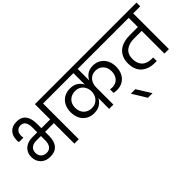

<svg xmlns="http://www.w3.org/2000/svg" viewBox="-17 -1517 2546 2546"><g transform="rotate(-45 1255.5 -244.5)"><path d="M260 -172Q310 -172 337 -206.5Q364 -241 364 -304V-385H272Q219 -385 186.5 -357Q154 -329 154 -278Q154 -229 184 -200.5Q214 -172 260 -172ZM261 -101Q219 -101 185 -113.5Q151 -126 127 -149.5Q103 -173 89.5 -205.5Q76 -238 76 -278Q76 -321 91 -353.5Q106 -386 132 -408.5Q158 -431 193.5 -442.5Q229 -454 270 -454H364V-548Q364 -607 342 -642Q320 -677 272 -677Q231 -677 205.5 -649.5Q180 -622 180 -572Q180 -553 184 -534H101Q99 -544 98 -554.5Q97 -565 97 -575Q97 -653 142 -701Q187 -749 269 -749Q316 -749 349 -733.5Q382 -718 402.5 -689.5Q423 -661 432.5 -621.5Q442 -582 442 -535V-454H606V-740H822V-670H689V0H606V-385H442V-308Q442 -208 395.5 -154.5Q349 -101 261 -101Z M1258 -202Q1236 -157 1191.5 -127.5Q1147 -98 1078 -98Q1031 -98 992 -114.5Q953 -131 924.5 -161Q896 -191 880.5 -234Q865 -277 865 -330Q865 -382 881 -424.5Q897 -467 925.5 -497Q954 -527 994 -543Q1034 -559 1081 -559Q1149 -559 1192.5 -530Q1236 -501 1258 -457V-670H768V-740H1816V-670H1338V-453Q1359 -498 1401.5 -528.5Q1444 -559 1511 -559Q1557 -559 1595 -542.5Q1633 -526 1661 -496Q1689 -466 1704.5 -424Q1720 -382 1720 -332Q1720 -277 1704 -234.5Q1688 -192 1660 -162.5Q1632 -133 1594 -117.5Q1556 -102 1511 -102Q1474 -102 1449 -109V-175Q1458 -173 1469 -172Q1480 -171 1491 -171Q1521 -171 1547.5 -181.5Q1574 -192 1593.5 -212.5Q1613 -233 1624 -262.5Q1635 -292 1635 -330Q1635 -366 1623.5 -395Q1612 -424 1592 -444.5Q1572 -465 1545.5 -476Q1519 -487 1488 -487Q1448 -487 1419.5 -472.5Q1391 -458 1373 -434.5Q1355 -411 1346.5 -381.5Q1338 -352 1338 -322V0H1258ZM1104 -168Q1144 -168 1173 -182.5Q1202 -197 1221 -220.5Q1240 -244 1249 -272.5Q1258 -301 1258 -328Q1258 -356 1249 -384.5Q1240 -413 1221.5 -436Q1203 -459 1173.5 -473Q1144 -487 1104 -487Q1072 -487 1043.5 -476Q1015 -465 994 -445Q973 -425 961 -395.5Q949 -366 949 -330Q949 -292 960.5 -262Q972 -232 993 -211Q1014 -190 1042.5 -179Q1071 -168 1104 -168Z M1604 61H1688L1812 260H1726Z M1763 -740H2511V-670H2379V0H2295V-426H2149Q2056 -426 2000 -382Q1944 -338 1944 -248Q1944 -163 1991.5 -116Q2039 -69 2131 -69H2153V-2H2120Q2062 -2 2014.5 -17.5Q1967 -33 1932.5 -63.5Q1898 -94 1879 -140.5Q1860 -187 1860 -249Q1860 -314 1881.5 -361Q1903 -408 1941 -438.5Q1979 -469 2031 -483.5Q2083 -498 2145 -498H2295V-670H1763Z"/></g></svg>

Font: Poppins
Style: Regular
Weight: 400
Designer: Ninad Kale (Devanagari), Jonny Pinhorn (Latin)
Foundry: Indian Type Foundry
Version: Version 3.002 2017